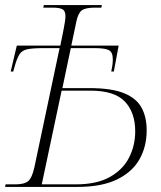

<svg xmlns="http://www.w3.org/2000/svg" viewBox="-38 -734 631 754"><path d="M-18 0 -16 -10H22Q58 -10 73 -23Q88 -36 97 -77L196 -545H132Q90 -545 69 -540.5Q48 -536 38 -520Q28 -504 19 -471L14 -453H4L28 -555H199L212 -620Q219 -655 219 -671Q219 -691 207.5 -697.5Q196 -704 169 -704H132L134 -714H362L360 -704H335Q298 -704 283.5 -693.5Q269 -683 262 -650L242 -555H428L409 -453H399Q402 -467 403.5 -479Q405 -491 405 -501Q405 -530 388.5 -537.5Q372 -545 336 -545H240L207 -388H313Q400 -388 449 -368Q498 -348 518 -311Q538 -274 538 -222Q538 -158 509.5 -108Q481 -58 421 -29Q361 0 266 0ZM260 -10Q342 -10 393.5 -39Q445 -68 469 -115.5Q493 -163 493 -218Q493 -292 452.5 -335Q412 -378 317 -378H204L126 -10Z"/></svg>

Font: Noto Serif Display ExtraLight
Style: Italic
Weight: 200
Italic angle: -12°
Designer: Monotype Design Team
Foundry: Monotype Imaging Inc.
Version: Version 2.009